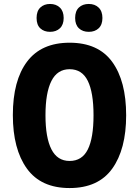

<svg xmlns="http://www.w3.org/2000/svg" viewBox="-20 -941 703 971"><path d="M618 -358Q618 -186 547.5 -88Q477 10 332 10Q187 10 116 -88.5Q45 -187 45 -359Q45 -534 117 -629.5Q189 -725 332 -725Q477 -725 547.5 -628Q618 -531 618 -358ZM210 -358Q210 -245 240 -186Q270 -127 332 -127Q395 -127 424 -185Q453 -243 453 -358Q453 -473 424 -532Q395 -591 332 -591Q270 -591 240 -531.5Q210 -472 210 -358ZM165 -850Q165 -885 184 -903Q203 -921 233 -921Q264 -921 283 -902.5Q302 -884 302 -850Q302 -816 283 -798Q264 -780 233 -780Q203 -780 184 -797.5Q165 -815 165 -850ZM360 -850Q360 -885 379 -903Q398 -921 429 -921Q460 -921 479 -902.5Q498 -884 498 -850Q498 -816 479 -798Q460 -780 429 -780Q398 -780 379 -798Q360 -816 360 -850Z"/></svg>

Font: Noto Sans Thai Cond ExtBd
Style: Regular
Weight: 800
Width: 3
Designer: Monotype Design Team
Foundry: Monotype Imaging Inc.
Version: Version 2.002; ttfautohint (v1.8.4.7-5d5b)